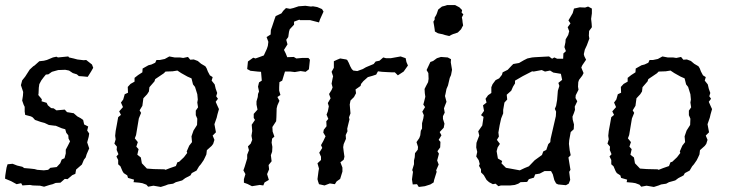

<svg xmlns="http://www.w3.org/2000/svg" viewBox="-26 -732 2895 762"><path d="M40 -1 18 -13 -6 -23 -5 -36 -2 -55 0 -67 4 -80 24 -82 42 -75 63 -70 70 -65 93 -63 111 -61 122 -58 148 -56 165 -58 174 -66 199 -69 213 -84 219 -99 230 -104 235 -123V-138L244 -155L252 -171L246 -182L245 -195L237 -205L233 -219L219 -223L195 -233H192L168 -236L151 -244L136 -248L113 -256L104 -266L97 -270L74 -276L72 -289V-308L68 -316L62 -333L65 -352L66 -367L57 -394L62 -413L74 -428L92 -456L106 -469L111 -472L130 -489L148 -491L160 -494L184 -504L198 -507L204 -504L245 -508L248 -504L266 -500L281 -496L306 -493L316 -494L339 -476L344 -463L336 -449L326 -433L322 -427L302 -429L287 -430L279 -437L263 -442L248 -452L233 -455L205 -454L180 -447L166 -437L156 -436L147 -425L138 -413L130 -398L128 -384L127 -361L126 -355L140 -338L139 -330L159 -324L164 -314L177 -303L187 -302L198 -294L231 -297L240 -287L264 -283H266L281 -270L294 -263L304 -256L308 -238L324 -230L320 -214L328 -202L326 -189L320 -167L328 -143L318 -120L314 -107L307 -98L299 -79L276 -59L273 -42L261 -37L242 -21L231 -22L214 -7L195 -6L183 -1L171 2L149 9L133 5L104 4L93 2L75 3L63 4L58 -5Z M612 10 583 5 562 9 555 1 539 -5 527 -7 504 -9 506 -19 482 -26 479 -36 465 -45 460 -53 452 -72 443 -80V-97L436 -111L444 -120L437 -137L438 -150L428 -162L433 -179L431 -193L433 -212L438 -239L443 -267L454 -276L447 -290L462 -307L454 -325L463 -337L469 -358L482 -364L481 -387L492 -399L508 -408V-423L522 -434L539 -445L540 -460L563 -473L575 -476L590 -483L595 -494H609L628 -498L646 -508L667 -504H688L701 -502L720 -506L729 -495L743 -496L759 -490L772 -479L789 -469L794 -461L799 -448L807 -433L818 -426L814 -412L826 -397L830 -380L836 -363L832 -350L839 -340L830 -328L837 -312L843 -299L837 -278L834 -265L825 -239L831 -207L818 -194L825 -177L820 -161L814 -153L795 -136L793 -119L787 -106L782 -96L771 -80L764 -72L754 -55L735 -45L730 -36L709 -25L697 -16L683 -12L672 -9L661 -3L641 0L631 4ZM631 -58 649 -65 672 -73 678 -88 685 -90 704 -108 717 -125 715 -131 725 -154 736 -168 734 -191 742 -214 756 -236 757 -261 751 -275V-293L760 -306L757 -325L759 -337L757 -358L748 -387L740 -397L734 -421L718 -428L693 -442L678 -452L659 -449L631 -448L624 -441L590 -418L587 -409L567 -386L565 -369L558 -358L543 -342L539 -312L528 -294L534 -284L525 -262L514 -196L509 -183L521 -168L515 -150L524 -140L519 -118L533 -107L537 -84L557 -63L584 -61L627 -60Z M1005 2 974 7 956 -2 942 -7V-21L948 -41L940 -56L945 -70L955 -103V-118L962 -136L958 -151L969 -162L975 -177L972 -193L975 -212L973 -237L986 -256L981 -264V-280L996 -297L992 -317V-330L997 -347L998 -359L1002 -369L998 -388L1002 -405L1013 -412L1010 -447L996 -448L978 -450L968 -451L955 -458L958 -488L979 -503L988 -500L1005 -506L1021 -512L1033 -538L1037 -550L1039 -566L1032 -585L1048 -595L1049 -613L1054 -627L1064 -657L1068 -668L1091 -679L1098 -689L1109 -700L1125 -697L1138 -700L1159 -707L1186 -709L1208 -706L1216 -707L1233 -704L1252 -696L1258 -686L1244 -655L1240 -643L1205 -652H1165L1162 -654L1141 -646V-634L1124 -616L1121 -606L1118 -585L1110 -574L1115 -556L1101 -534L1108 -520L1114 -505L1140 -506L1150 -500L1173 -502H1198L1204 -495L1200 -457L1187 -447L1167 -450L1144 -446L1127 -448H1105L1101 -435L1094 -412L1083 -406L1082 -386V-372L1087 -355L1075 -347L1083 -332L1075 -314L1072 -302L1071 -267L1070 -251L1055 -228L1056 -210L1063 -190L1054 -182L1052 -166L1055 -149L1054 -130L1049 -116L1052 -92L1040 -77L1042 -60L1034 -41L1041 -18L1024 -8L1019 4Z M1262 4 1240 -1 1236 -13 1234 -21 1238 -52 1240 -63 1234 -84 1248 -97V-110L1241 -126L1253 -145L1248 -156L1257 -172L1266 -191L1257 -206L1259 -217L1270 -231L1269 -251L1277 -260L1270 -277L1275 -290L1279 -310L1275 -323L1286 -342L1280 -359L1290 -375L1294 -385L1290 -400L1294 -421L1296 -429L1290 -447L1299 -463V-489L1312 -495L1324 -500L1348 -496L1352 -494L1358 -483L1364 -469L1370 -458L1376 -452L1392 -450L1414 -458L1426 -465L1433 -468L1457 -478L1465 -488L1480 -491L1495 -504L1506 -501H1525L1564 -508L1584 -501L1587 -486L1593 -472L1576 -448L1553 -433L1541 -445H1528L1507 -446L1490 -447L1474 -449L1467 -436L1452 -431L1434 -426L1416 -410L1407 -399L1405 -391L1385 -377L1387 -362L1379 -347L1365 -333L1362 -317L1365 -282L1359 -266L1361 -258L1355 -234L1352 -221L1353 -211L1346 -196L1347 -181L1338 -160L1336 -148L1338 -131L1341 -110L1338 -98L1325 -88L1333 -67V-51L1324 -22L1310 -12L1303 -1L1283 -4Z M1731 -596 1721 -598 1712 -600 1700 -607 1699 -616 1697 -629 1694 -646 1699 -654V-662L1705 -672L1708 -679L1713 -694L1728 -706L1740 -709L1749 -712H1780L1797 -703L1808 -692L1806 -682L1813 -675L1807 -663L1809 -653L1810 -643L1812 -631L1808 -624L1804 -616L1791 -603L1780 -599L1773 -597L1766 -594L1757 -589L1740 -593ZM1636 10 1629 -1 1612 0 1609 -20 1613 -50 1610 -57 1617 -80V-95L1620 -108L1621 -124L1632 -138L1633 -149L1627 -168L1638 -184L1642 -195L1644 -213L1649 -222V-243L1654 -262L1656 -275L1650 -289L1661 -307L1654 -317L1657 -328L1662 -348L1660 -362L1659 -379L1665 -391L1673 -406L1675 -419L1674 -442L1667 -454L1682 -486L1693 -490L1708 -501L1724 -506L1751 -504L1764 -497L1763 -485L1768 -455L1764 -434L1759 -423L1755 -406L1752 -393L1746 -379L1742 -359L1740 -351L1746 -328L1740 -313L1736 -302L1739 -285L1732 -271V-260L1738 -241L1735 -225L1719 -208L1726 -195L1715 -177L1722 -169L1721 -147L1710 -132L1716 -122L1713 -110L1709 -95L1715 -79L1705 -56L1707 -50L1697 -18L1695 -8L1682 0L1660 7Z M1999 4H1962L1952 7L1941 -3L1930 -1L1915 -9L1905 -18L1894 -37L1883 -48V-60L1875 -74L1878 -81L1874 -96L1864 -111L1868 -129L1864 -147L1865 -165L1869 -176L1876 -194L1872 -211L1888 -234L1893 -268L1883 -275L1895 -292L1891 -314L1905 -325L1901 -340L1911 -354L1924 -363V-386L1929 -398L1941 -414L1955 -421L1966 -435L1969 -445L1989 -455L2004 -471L2011 -478L2034 -482L2053 -493L2067 -500L2086 -504L2098 -505L2153 -508L2165 -499L2174 -504L2185 -499H2209L2210 -520L2220 -529L2214 -545L2218 -564L2219 -576L2229 -593L2233 -608L2227 -624L2238 -639L2230 -651L2247 -680L2252 -698L2275 -703L2296 -702L2308 -706L2323 -698V-679L2320 -657L2322 -639L2323 -624L2312 -609L2311 -590L2313 -579L2303 -552L2295 -535L2291 -517L2293 -509L2300 -495L2285 -473L2281 -464L2290 -442L2285 -432L2272 -415L2269 -406L2268 -388L2270 -376L2259 -354L2258 -343L2265 -330L2255 -309L2256 -296L2252 -284L2246 -269L2247 -257L2252 -238L2251 -219L2239 -208L2233 -175L2232 -161L2235 -135L2239 -116L2230 -107L2236 -70L2238 -58L2233 -50L2237 -18L2231 -3L2220 3L2189 0L2181 -4L2174 -17L2168 -40L2161 -53H2135L2116 -43L2098 -40L2093 -27L2073 -21L2066 -10L2040 -9L2031 -3L2017 2ZM2037 -56 2056 -65 2073 -72 2096 -96 2125 -117 2130 -131 2142 -137 2150 -160 2158 -168 2159 -180 2180 -271 2181 -289 2176 -300 2181 -312 2185 -335 2188 -372 2194 -391 2190 -403 2205 -415 2200 -439 2170 -444 2157 -452 2137 -448 2124 -454 2092 -448 2086 -449 2049 -430 2018 -412V-401L2010 -388L2003 -372L1985 -356L1987 -337L1976 -325L1971 -296V-282L1963 -262L1957 -235L1952 -206L1954 -190L1946 -177L1958 -161L1949 -147L1945 -132L1950 -103L1967 -93L1964 -84L1982 -66L1999 -63Z M2569 10 2540 5 2519 9 2512 1 2496 -5 2484 -7 2461 -9 2463 -19 2439 -26 2436 -36 2422 -45 2417 -53 2409 -72 2400 -80V-97L2393 -111L2401 -120L2394 -137L2395 -150L2385 -162L2390 -179L2388 -193L2390 -212L2395 -239L2400 -267L2411 -276L2404 -290L2419 -307L2411 -325L2420 -337L2426 -358L2439 -364L2438 -387L2449 -399L2465 -408V-423L2479 -434L2496 -445L2497 -460L2520 -473L2532 -476L2547 -483L2552 -494H2566L2585 -498L2603 -508L2624 -504H2645L2658 -502L2677 -506L2686 -495L2700 -496L2716 -490L2729 -479L2746 -469L2751 -461L2756 -448L2764 -433L2775 -426L2771 -412L2783 -397L2787 -380L2793 -363L2789 -350L2796 -340L2787 -328L2794 -312L2800 -299L2794 -278L2791 -265L2782 -239L2788 -207L2775 -194L2782 -177L2777 -161L2771 -153L2752 -136L2750 -119L2744 -106L2739 -96L2728 -80L2721 -72L2711 -55L2692 -45L2687 -36L2666 -25L2654 -16L2640 -12L2629 -9L2618 -3L2598 0L2588 4ZM2588 -58 2606 -65 2629 -73 2635 -88 2642 -90 2661 -108 2674 -125 2672 -131 2682 -154 2693 -168 2691 -191 2699 -214 2713 -236 2714 -261 2708 -275V-293L2717 -306L2714 -325L2716 -337L2714 -358L2705 -387L2697 -397L2691 -421L2675 -428L2650 -442L2635 -452L2616 -449L2588 -448L2581 -441L2547 -418L2544 -409L2524 -386L2522 -369L2515 -358L2500 -342L2496 -312L2485 -294L2491 -284L2482 -262L2471 -196L2466 -183L2478 -168L2472 -150L2481 -140L2476 -118L2490 -107L2494 -84L2514 -63L2541 -61L2584 -60Z"/></svg>

Font: Winky Rough Light
Style: Italic
Weight: 300
Italic angle: -8.97852°
Designer: Simon Atzbach
Foundry: typofactur
Version: Version 1.206; ttfautohint (v1.8.4.7-5d5b)